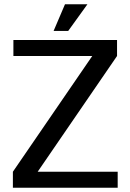

<svg xmlns="http://www.w3.org/2000/svg" viewBox="-20 -877 609 897"><path d="M40.2 0V-74.6L411 -615.4H42.6V-690H526.8V-615.4L156 -74.6H529.8V0ZM230.4 -732.4 283.6 -857H388.4L298.6 -732.4Z"/></svg>

Font: Mozilla Headline ExtraLight
Style: Regular
Weight: 200
Designer: Studio DRAMA
Foundry: Studio DRAMA
Version: Version 1.000